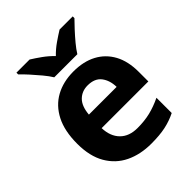

<svg xmlns="http://www.w3.org/2000/svg" viewBox="-216 -890 1023 1023"><g transform="rotate(-45 295.5 -378.0)"><path d="M303 -556Q379 -556 433.5 -527Q488 -498 518 -443Q548 -388 548 -308V-236H196Q198 -173 233.5 -137Q269 -101 332 -101Q385 -101 428 -111.5Q471 -122 517 -144V-29Q477 -9 432.5 0.5Q388 10 325 10Q243 10 180 -20.5Q117 -51 81 -113Q45 -175 45 -269Q45 -365 77.5 -428.5Q110 -492 168 -524Q226 -556 303 -556ZM304 -450Q261 -450 232.5 -422Q204 -394 199 -335H408Q407 -385 382 -417.5Q357 -450 304 -450ZM209 -606Q195 -629 172.5 -656Q150 -683 126.5 -709Q103 -735 84 -753V-766H183Q209 -750 239 -728.5Q269 -707 295 -680Q321 -707 352 -728.5Q383 -750 409 -766H508V-753Q490 -735 466 -709Q442 -683 419.5 -656Q397 -629 383 -606Z"/></g></svg>

Font: Noto Sans Lisu
Style: Regular
Weight: 400
Designer: Monotype Design Team. David Williams.
Foundry: Monotype Imaging Inc.
Version: Version 2.102